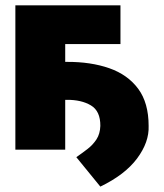

<svg xmlns="http://www.w3.org/2000/svg" viewBox="-20 -566 622 726"><path d="M435.5 -545.9V-399.4H226.6V-332H232.4Q323.2 -332.5 393.1 -308.1Q462.9 -283.7 502.4 -230.5Q542 -177.2 542 -89.8Q544.4 -28.8 498.5 33Q452.6 94.7 359.4 139.6L268.6 28.3Q291 12.7 311.3 -2.9Q331.5 -18.6 345 -39.3Q358.4 -60.1 359.4 -89.8Q359.9 -146 323.7 -167.5Q287.6 -189 232.4 -188.5H226.6V0H38.1V-545.9Z"/></svg>

Font: Inter Tight Black
Style: Regular
Weight: 900
Designer: Rasmus Andersson
Foundry: rsms
Version: Version 3.004; ttfautohint (v1.8.4.7-5d5b)